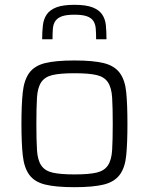

<svg xmlns="http://www.w3.org/2000/svg" viewBox="-20 -769 618 797"><path d="M69 0ZM289 8Q211 8 167 -3Q123 -14 101.5 -43.5Q80 -73 74.5 -124Q69 -175 69 -255Q69 -335 74.5 -386Q80 -437 101.5 -466.5Q123 -496 167 -507Q211 -518 289 -518Q367 -518 411 -507Q455 -496 477 -466.5Q499 -437 504 -386Q509 -335 509 -255Q509 -175 504 -124Q499 -73 477 -43.5Q455 -14 411 -3Q367 8 289 8ZM289 -45Q349 -45 381 -52.5Q413 -60 428 -82.5Q443 -105 445.5 -146.5Q448 -188 448 -255Q448 -322 445.5 -363.5Q443 -405 428 -427.5Q413 -450 381 -457.5Q349 -465 289 -465Q230 -465 198 -457.5Q166 -450 151 -427.5Q136 -405 133.5 -363.5Q131 -322 131 -255Q131 -188 133.5 -146.5Q136 -105 151 -82.5Q166 -60 198 -52.5Q230 -45 289 -45ZM155 -606ZM155 -606Q155 -637 158 -663.5Q161 -690 174 -709Q187 -728 214 -738.5Q241 -749 289 -749Q337 -749 364 -738.5Q391 -728 404 -709Q417 -690 419.5 -663.5Q422 -637 422 -606H379Q379 -631 377.5 -650Q376 -669 367.5 -682Q359 -695 340.5 -701.5Q322 -708 289 -708Q256 -708 237.5 -701.5Q219 -695 210 -682Q201 -669 199.5 -650Q198 -631 198 -606Z"/></svg>

Font: Azeri Sans Light
Style: Regular
Weight: 300
Designer: Hector Gatti & Omnibus-Type (original fonts) / Cristiano Sobral (main changes and remastering)
Version: Version 1.000; ttfautohint (v1.6)